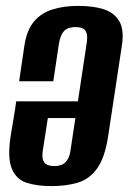

<svg xmlns="http://www.w3.org/2000/svg" viewBox="-20 -620 438 652"><path d="M155 12Q105 12 70 0.5Q35 -11 20 -47.5Q5 -84 16 -157L31 -248H147L126 -113Q122 -90 126 -77.5Q130 -65 140.5 -60.5Q151 -56 164 -56Q178 -56 189.5 -60.5Q201 -65 209 -77.5Q217 -90 220 -113L274 -471Q278 -495 274 -507.5Q270 -520 260 -524Q250 -528 236 -528Q223 -528 211.5 -524Q200 -520 192 -507.5Q184 -495 180 -471L161 -344H45L63 -466Q71 -518 95.5 -547Q120 -576 158.5 -588Q197 -600 246 -600Q297 -600 332.5 -588.5Q368 -577 385 -548Q402 -519 394 -466L347 -156Q336 -84 309.5 -47.5Q283 -11 243.5 0.5Q204 12 155 12ZM27 -219 35 -276H262L254 -219Z"/></svg>

Font: Alumni Sans Thin
Style: Bold Italic
Weight: 700
Italic angle: -8°
Version: Version 1.016